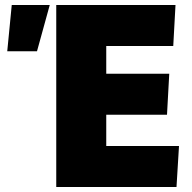

<svg xmlns="http://www.w3.org/2000/svg" viewBox="-20 -748 769 768"><path d="M9 -543 27 -728H179L128 -543ZM205 -728H682L673 -564H405V-453H657L648 -289H405V-164H696L686 0H205Z"/></svg>

Font: Murecho Black
Style: Regular
Weight: 900
Designer: Neil Summerour
Foundry: Positype
Version: Version 1.010; ttfautohint (v1.8.3)